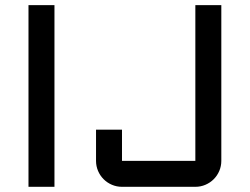

<svg xmlns="http://www.w3.org/2000/svg" viewBox="-20 -720 963 740"><path d="M189.9 -700.2V0H89.8V-700.2ZM350.1 -220.2H450.2V-100.1H732.9V-700.2H833V-100.1Q833 -79.6 825.2 -61.3Q817.4 -43 803.7 -29.3Q790 -15.6 771.7 -7.8Q753.4 0 732.9 0H450.2Q429.7 0 411.4 -7.8Q393.1 -15.6 379.4 -29.3Q365.7 -43 357.9 -61.3Q350.1 -79.6 350.1 -100.1Z"/></svg>

Font: Aldrich [RUS by Daymarius]
Style: Regular
Weight: 400
Designer: Matthew Desmond
Foundry: Matthew Desmond
Version: Version 1.002 August 24, 2018